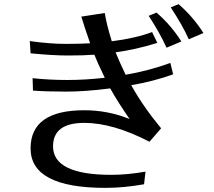

<svg xmlns="http://www.w3.org/2000/svg" viewBox="-20 -867 1040 935"><path d="M493.2 47.9Q128.9 47.9 128.9 -144.5Q128.9 -330.1 390.6 -330.1Q506.8 -330.1 611.3 -287.1Q555.7 -367.2 516.6 -436.5Q396.5 -420.9 302.2 -420.9Q208 -420.9 140.6 -425.8L138.7 -486.3Q219.7 -477.5 307.6 -477.5Q395.5 -477.5 490.2 -488.3Q452.1 -567.4 439.5 -600.6Q387.7 -596.7 312 -596.7Q236.3 -596.7 128.9 -607.4L125 -667Q223.6 -653.3 297.9 -653.3Q372.1 -653.3 418.9 -656.2Q391.6 -734.4 376 -786.1L490.2 -803.7Q499 -748 524.4 -666Q640.6 -680.7 720.7 -710.9L746.1 -658.2Q639.6 -625 543 -612.3Q558.6 -572.3 591.8 -502.9Q705.1 -522.5 809.6 -560.5L823.2 -504.9Q727.5 -470.7 619.1 -452.1Q677.7 -346.7 764.6 -242.2L708 -176.8Q530.3 -268.6 390.6 -268.6Q238.3 -268.6 238.3 -154.3Q238.3 -15.6 522.5 -15.6Q600.6 -15.6 688.5 -31.2L681.6 30.3Q583 47.9 493.2 47.9ZM704.1 -790 742.2 -805.7Q812.5 -745.1 863.3 -665L791 -634.8Q758.8 -706.1 704.1 -790ZM811.5 -831.1 849.6 -846.7Q919.9 -786.1 970.7 -706.1L899.4 -675.8Q869.1 -743.2 811.5 -831.1Z"/></svg>

Font: GenEi LateGo v2
Style: Medium
Weight: 500
Designer: o_tamon (Modified)
Foundry: o_tamon / Adobe Systems Incorporated / FONT 910 / Philipp H. Poll
Version: Version 2.1;Original Version 1.004